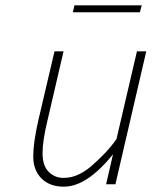

<svg xmlns="http://www.w3.org/2000/svg" viewBox="-20 -693 570 722"><path d="M405 -113Q307 9 220 9Q167 9 136 -22Q105 -53 105 -104.5Q105 -156 124 -240L185 -500H219L159 -242Q140 -164 140 -117Q140 -70 163 -47Q186 -24 218.5 -24Q251 -24 280 -39Q309 -54 332 -76Q382 -121 407 -155L418 -170L495 -500H530L414 0H379ZM254 -647 260 -673H513L506 -647Z"/></svg>

Font: TitilliumWebThinItalic
Style: Thin Italic
Weight: 200
Italic angle: -13°
Version: Version 1.001;PS 57.000;hotconv 1.0.70;makeotf.lib2.5.55311